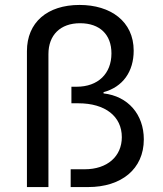

<svg xmlns="http://www.w3.org/2000/svg" viewBox="-20 -757 659 777"><path d="M89 -550V0H176V-538C176 -615 224 -663 304 -663C384 -663 431 -617 431 -541C431 -459 377 -406 290 -406H269V-339H297C406 -339 473 -286 473 -202C473 -124 414 -72 323 -72H266V0H337C470 0 562 -72 562 -193C562 -294 498 -368 399 -379V-384C477 -405 521 -467 521 -552C521 -671 427 -737 302 -737C171 -737 89 -666 89 -550Z"/></svg>

Font: Wafeq
Style: Regular
Weight: 400
Designer: Rasmus Andersson & Azza Alameddine
Foundry: Google & TypeTogether
Version: Version 3.000;FEAKit 1.0